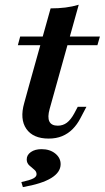

<svg xmlns="http://www.w3.org/2000/svg" viewBox="-20 -569 438 804"><path d="M100.8 -208.1 191.9 -533.9Q225 -533.9 254 -537.5Q283.1 -541.1 309.7 -549.2L214.5 -208.1ZM54.8 -379.8 64.5 -416.1H398.4L387.9 -379.8ZM183.9 11.3Q118.5 11.3 90.3 -29.4Q62.1 -70.2 81.5 -137.9L100.8 -208.1H214.5L187.9 -112.9Q178.2 -78.2 186.7 -60.5Q195.2 -42.7 221.8 -42.7Q243.5 -42.7 260.1 -55.2Q276.6 -67.7 291.1 -94.4L305.6 -121.8H341.9L316.9 -74.2Q303.2 -47.6 283.9 -28.2Q264.5 -8.9 239.9 1.2Q215.3 11.3 183.9 11.3ZM75.8 214.5 69.4 193.5Q105.6 185.5 119.4 178.2Q133.1 171 133.1 160.5Q133.1 149.2 123 141.1Q112.9 133.1 102.4 123.4Q91.9 113.7 91.9 98.4Q91.9 79.8 109.3 67.7Q126.6 55.6 154 55.6Q188.7 55.6 211.3 73.8Q233.9 91.9 233.9 118.5Q233.9 152.4 194.4 176.6Q154.8 200.8 75.8 214.5Z"/></svg>

Font: Playfair 9pt
Style: Bold Italic
Weight: 700
Italic angle: -15.6°
Designer: Claus Eggers Sørensen
Foundry: Claus Eggers Sørensen
Version: Version 2.203